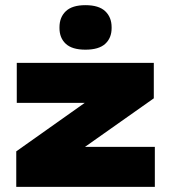

<svg xmlns="http://www.w3.org/2000/svg" viewBox="-20 -724 663 744"><path d="M580 -155V0H43V-137.5L308.5 -325.5H45V-480.5H576V-343L309.5 -155ZM311 -531.5Q259.5 -531.5 235 -554.2Q210.5 -577 210.5 -615V-618.5Q210.5 -657 235 -680.5Q259.5 -704 311 -704Q363 -704 387.8 -680.5Q412.5 -657 412.5 -618.5V-615Q412.5 -577 387.8 -554.2Q363 -531.5 311 -531.5Z"/></svg>

Font: Anek Latin Expanded ExtraBold
Style: Regular
Weight: 800
Width: 7
Designer: Yesha Goshar
Foundry: Ek Type
Version: Version 1.003